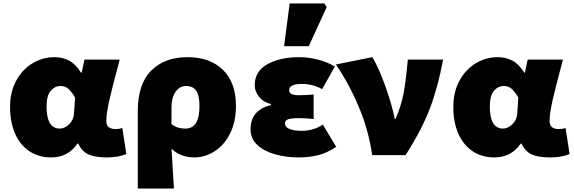

<svg xmlns="http://www.w3.org/2000/svg" viewBox="-20 -893 3301 1105"><path d="M38 -278Q38 -364 73.5 -429Q109 -494 167.5 -529Q226 -564 294 -564Q340 -564 378 -544Q416 -524 446 -475H450L466 -550H669L656 -501Q626 -390 609 -315Q592 -240 592 -197Q592 -171 606.5 -160.5Q621 -150 647 -150Q662 -150 684 -156L707 -7Q664 13 594 13Q526 13 488.5 -4.5Q451 -22 430 -67H426Q372 13 274 13Q203 13 149.5 -22.5Q96 -58 67 -123.5Q38 -189 38 -278ZM406 -241 412 -332Q392 -365 374 -381.5Q356 -398 329 -398Q295 -398 271.5 -370Q248 -342 248 -280Q248 -153 324 -153Q352 -153 378 -178Q404 -203 406 -241Z M1059 -564Q1189 -564 1263.5 -490.5Q1338 -417 1338 -284Q1338 -193 1304.5 -125.5Q1271 -58 1215.5 -22.5Q1160 13 1098 13Q1060 13 1025 0Q990 -13 967 -38L981 192H773V-253Q773 -410 850.5 -487Q928 -564 1059 -564ZM1128 -282Q1128 -344 1109 -371Q1090 -398 1052 -398Q1013 -398 990 -364Q967 -330 967 -277V-179Q998 -153 1047 -153Q1128 -153 1128 -282Z M1422 -148Q1422 -260 1539 -288V-294Q1494 -306 1470 -337Q1446 -368 1446 -402Q1446 -483 1519 -523.5Q1592 -564 1702 -564Q1755 -564 1809.5 -550Q1864 -536 1907 -510L1834 -380Q1781 -410 1715 -410Q1680 -410 1662 -400.5Q1644 -391 1644 -375Q1644 -358 1658.5 -351.5Q1673 -345 1699 -345Q1735 -345 1785 -349V-208Q1745 -213 1700 -213Q1656 -213 1638 -206.5Q1620 -200 1620 -182Q1620 -162 1645.5 -151Q1671 -140 1720 -140Q1746 -140 1778 -148.5Q1810 -157 1838 -176L1915 -48Q1861 -12 1809.5 0.5Q1758 13 1700 13Q1624 13 1560.5 -5.5Q1497 -24 1459.5 -60Q1422 -96 1422 -148ZM1647 -873H1847L1860 -852L1757 -627H1615Z M1913 -522 2123 -564Q2161 -501 2199 -393.5Q2237 -286 2252 -208H2256Q2290 -285 2303.5 -360.5Q2317 -436 2327 -550H2530Q2501 -393 2455 -271Q2409 -149 2314 0H2122Q2102 -142 2045.5 -276.5Q1989 -411 1913 -522Z M2589 -278Q2589 -364 2624.5 -429Q2660 -494 2718.5 -529Q2777 -564 2845 -564Q2891 -564 2929 -544Q2967 -524 2997 -475H3001L3017 -550H3220L3207 -501Q3177 -390 3160 -315Q3143 -240 3143 -197Q3143 -171 3157.5 -160.5Q3172 -150 3198 -150Q3213 -150 3235 -156L3258 -7Q3215 13 3145 13Q3077 13 3039.5 -4.5Q3002 -22 2981 -67H2977Q2923 13 2825 13Q2754 13 2700.5 -22.5Q2647 -58 2618 -123.5Q2589 -189 2589 -278ZM2957 -241 2963 -332Q2943 -365 2925 -381.5Q2907 -398 2880 -398Q2846 -398 2822.5 -370Q2799 -342 2799 -280Q2799 -153 2875 -153Q2903 -153 2929 -178Q2955 -203 2957 -241Z"/></svg>

Font: Nebula Sans Black
Style: Regular
Weight: 900
Designer: Paul D. Hunt for Adobe (as Source Sans)
Foundry: Nebula Entertainment & Broadcasting LLC
Version: Version 1.010